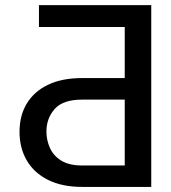

<svg xmlns="http://www.w3.org/2000/svg" viewBox="-20 -733 670 753"><path d="M573.2 0H301.8Q223.6 0 168.7 -27.3Q113.8 -54.7 85.2 -103.5Q56.6 -152.3 56.6 -216.3Q56.6 -279.8 85.2 -327.1Q113.8 -374.5 168.5 -400.6Q223.1 -426.8 301.8 -426.8H469.2V-627H132.8V-712.9H573.2ZM469.2 -84V-342.3H301.8Q227.1 -342.3 194.6 -305.7Q162.1 -269 162.1 -217.3Q162.1 -182.6 176.3 -151.9Q190.4 -121.1 221.2 -102.5Q252 -84 301.8 -84Z"/></svg>

Font: Inter 16pt
Style: Regular
Weight: 400
Version: Version 4.001;git-66647c0bb